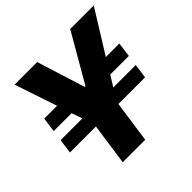

<svg xmlns="http://www.w3.org/2000/svg" viewBox="-175 -845 1003 1003"><g transform="rotate(-45 326.5 -343.0)"><path d="M181 0 214 -231H22L33 -311H194L173 -370H41L52 -451H147L68 -686H235L319 -418H324L479 -686H653L507 -451H607L596 -370H459L422 -311H588L577 -231H380L347 0Z"/></g></svg>

Font: Chivo Mono
Style: Bold Italic
Weight: 700
Italic angle: -8.05°
Monospace: yes
Version: Version 1.008